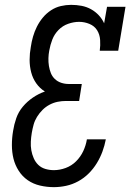

<svg xmlns="http://www.w3.org/2000/svg" viewBox="-20 -763 540 791"><path d="M202 8Q173 8 145 1.5Q117 -5 94.5 -20.5Q72 -36 57 -59.5Q42 -83 35.5 -109.5Q29 -136 29 -165.5Q29 -195 34 -224Q38 -250 47 -276Q56 -302 74 -323.5Q92 -345 115.5 -361Q139 -377 165 -386Q144 -399 129.5 -419.5Q115 -440 108.5 -465Q102 -490 102 -516.5Q102 -543 107 -570Q110 -591 116 -612Q122 -633 132 -653Q142 -673 156.5 -690.5Q171 -708 190 -720.5Q209 -733 230.5 -738Q252 -743 273 -743Q295 -743 316 -739Q337 -735 355 -725Q373 -715 387 -700Q401 -685 409 -667L421 -735H497L467 -554H391Q394 -576 392.5 -598.5Q391 -621 380 -638.5Q369 -656 348.5 -664.5Q328 -673 306 -673Q284 -673 261 -665Q238 -657 221 -639.5Q204 -622 195.5 -600Q187 -578 183 -555Q180 -540 179.5 -523.5Q179 -507 181.5 -491.5Q184 -476 189.5 -462Q195 -448 206 -437.5Q217 -427 232 -422Q247 -417 263 -417H317L306 -347H251Q234 -347 217 -343.5Q200 -340 184 -331.5Q168 -323 155 -310Q142 -297 132.5 -281.5Q123 -266 118.5 -249.5Q114 -233 111 -216Q108 -198 107 -179.5Q106 -161 109 -144Q112 -127 119 -111Q126 -95 138 -83.5Q150 -72 167 -67Q184 -62 202 -62Q226 -62 250.5 -71Q275 -80 293.5 -98.5Q312 -117 323 -140.5Q334 -164 338 -189H416Q411 -163 402 -138.5Q393 -114 379 -91Q365 -68 345.5 -48.5Q326 -29 302 -16Q278 -3 252.5 2.5Q227 8 202 8Z"/></svg>

Font: Iosevka Slab Oblique
Style: Regular
Weight: 400
Italic angle: -9°
Monospace: yes
Designer: Belleve Invis
Foundry: Belleve Invis
Version: Version 11.1.1; ttfautohint (v1.8.3)